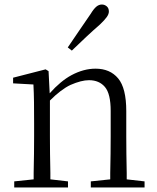

<svg xmlns="http://www.w3.org/2000/svg" viewBox="-20 -830 695 850"><path d="M43 0V-27L129 -36Q129 -49 129 -65Q130 -106 130.5 -150Q131 -194 131 -227V-285Q131 -337 130.5 -378Q130 -419 128 -456L38 -461V-486L182 -523L195 -515L200 -417Q248 -471 296 -497Q350 -526 403 -526Q467 -526 503 -483Q539 -440 539 -338V-227Q539 -193 539.5 -149Q540 -105 541 -64Q541 -49 541 -36L620 -27V0H382V-27L468 -36Q468 -49 468 -64Q469 -105 469.5 -149Q470 -193 470 -227V-339Q470 -415 444.5 -445Q419 -475 374 -475Q340 -475 292 -454Q250 -434 201 -385V-227Q201 -194 201.5 -150Q202 -106 203 -65Q203 -49 203 -36L281 -27V0ZM280 -620Q306 -658 331 -695Q356 -732 381 -768Q395 -791 406.5 -800.5Q418 -810 431 -810Q443 -810 452.5 -802Q462 -794 462 -779Q462 -768 453 -755Q444 -742 423 -722Q393 -696 361.5 -666.5Q330 -637 298 -606Z"/></svg>

Font: Early Summer Mincho Light
Style: Regular
Weight: 300
Designer: GuiWonder
Version: Version 1.002